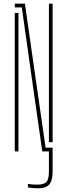

<svg xmlns="http://www.w3.org/2000/svg" viewBox="-20 -820 365 1040"><path d="M184 200Q173 200 157 198.5Q141 197 131 195V176Q141.5 178 154 179Q166.5 180 182 180Q218 180 231.5 165.5Q245 151 245 110V-11H265V110Q265 158 247 179Q229 200 184 200ZM209 0 166 -300 98 -780H60V-800H115L151 -548L227 -20H265V0ZM60 0V-750H80V-297V0ZM245 -50V-552V-800H265V-50Z"/></svg>

Font: Big Shoulders Stencil Thin
Style: Regular
Weight: 100
Designer: Patric King
Foundry: XO Type Co
Version: Version 2.001